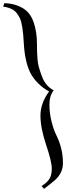

<svg xmlns="http://www.w3.org/2000/svg" viewBox="-149 -952 525 1220"><path d="M163 -371Q126 -390 92.5 -423.5Q59 -457 41 -495Q8 -566 2 -681Q-4 -796 -22.5 -835.5Q-41 -875 -66.5 -890Q-92 -905 -129 -910L-121 -932Q-69 -930 -30.5 -913.5Q8 -897 29.5 -873Q51 -849 64 -813Q86 -752 86 -668Q86 -565 97.5 -526.5Q109 -488 120 -460Q142 -405 192 -378Q165 -342 165 -287.5Q165 -233 178.5 -180Q192 -127 208 -95Q251 -9 251 84Q251 145 204 189Q183 208 131 248L115 230Q147 211 163.5 187Q180 163 180 119Q180 75 144 -32Q108 -139 108 -217.5Q108 -296 163 -371Z"/></svg>

Font: Mr Bedfort
Style: Regular
Weight: 400
Designer: Alejandro Paul
Foundry: Alejandro Paul
Version: Version 1.000